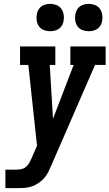

<svg xmlns="http://www.w3.org/2000/svg" viewBox="-20 -976 568 996"><path d="M8 0V-96H66Q79 -96 92 -99Q105 -102 115.5 -111Q126 -120 132.5 -132.5Q139 -145 145 -157V-158Q145 -158 145 -158Q145 -158 145 -158L172 -220L127 -639H84V-735H267V-639H238L255 -360L362 -639H345V-735H528V-639H473L247 -120Q240 -103 231.5 -86Q223 -69 211 -54Q197 -38 180 -26.5Q163 -15 143.5 -8.5Q124 -2 104.5 -1Q85 0 66 0ZM440 -814Q423 -814 407.5 -820Q392 -826 382.5 -839Q373 -852 370.5 -868.5Q368 -885 371 -902Q373 -914 379 -925Q385 -936 395 -943Q405 -950 417 -953Q429 -956 440 -956Q457 -956 472.5 -950Q488 -944 497.5 -931Q507 -918 510 -901.5Q513 -885 510 -868Q508 -856 502 -845Q496 -834 486 -827Q476 -820 464 -817Q452 -814 440 -814ZM240 -814Q223 -814 207.5 -820Q192 -826 182.5 -839Q173 -852 170.5 -868.5Q168 -885 171 -902Q173 -914 179 -925Q185 -936 195 -943Q205 -950 217 -953Q229 -956 240 -956Q257 -956 272.5 -950Q288 -944 297.5 -931Q307 -918 310 -901.5Q313 -885 310 -868Q308 -856 302 -845Q296 -834 286 -827Q276 -820 264 -817Q252 -814 240 -814Z"/></svg>

Font: Iosevka Slab
Style: Bold Italic
Weight: 700
Italic angle: -9°
Monospace: yes
Designer: Belleve Invis
Foundry: Belleve Invis
Version: Version 11.1.0; ttfautohint (v1.8.3)